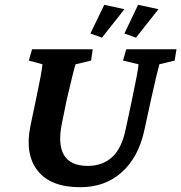

<svg xmlns="http://www.w3.org/2000/svg" viewBox="-20 -781 765 810"><path d="M115.2 -573.2H371.1L364.3 -525.4L298.8 -509.8Q294.9 -499 285.2 -459.5Q275.4 -419.9 261.7 -361.3L242.2 -265.6Q222.7 -175.8 249 -128.4Q275.4 -81.1 350.6 -81.1Q412.1 -81.1 453.1 -118.2Q494.1 -155.3 510.7 -238.3L537.1 -361.3Q549.8 -421.9 556.6 -458.5Q563.5 -495.1 564.5 -509.8L499 -525.4L512.7 -573.2H724.6L716.8 -525.4L652.3 -509.8Q648.4 -496.1 639.2 -458Q629.9 -419.9 617.2 -361.3L588.9 -231.4Q564.5 -118.2 494.1 -54.7Q423.8 8.8 318.4 8.8Q193.4 8.8 138.7 -61Q84 -130.9 108.4 -250L131.8 -361.3Q144.5 -421.9 151.4 -458.5Q158.2 -495.1 159.2 -509.8L101.6 -525.4ZM553.7 -622.1 504.9 -639.6 562.5 -760.7 648.4 -742.2ZM410.2 -622.1 361.3 -639.6 419.9 -760.7 504.9 -742.2Z"/></svg>

Font: Crimson Pro ExtraLight
Style: Bold Italic
Weight: 700
Italic angle: -12°
Version: Version 1.002